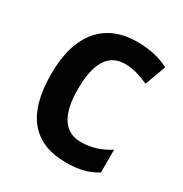

<svg xmlns="http://www.w3.org/2000/svg" viewBox="-137 -656 731 769"><g transform="rotate(30 228.0 -271.0)"><path d="M273 10C333 10 375 -1 415 -26V-131C375 -106 335 -91 283 -91C208 -91 168 -150 168 -269C168 -389 205 -451 283 -451C318 -451 354 -440 392 -423L427 -519C392 -538 344 -552 281 -552C134 -552 45 -457 45 -268C45 -77 126 10 273 10Z"/></g></svg>

Font: Noto Sans Gurmukhi SemiCondensed SemiBold
Style: Regular
Weight: 600
Width: 4
Designer: Jelle Bosma - Monotype Design Team
Foundry: Monotype Imaging Inc.
Version: Version 2.004